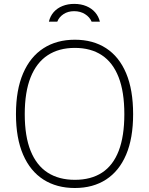

<svg xmlns="http://www.w3.org/2000/svg" viewBox="-20 -932 747 962"><path d="M355 10Q264 10 197.8 -32.2Q131.5 -74.5 95.8 -157Q60 -239.5 60 -360Q60 -481.5 95.8 -564.5Q131.5 -647.5 197.8 -690.2Q264 -733 355 -733Q446 -733 511.5 -690.5Q577 -648 612 -565Q647 -482 647 -360Q647 -239.5 612 -157.2Q577 -75 511.5 -32.5Q446 10 355 10ZM355 -31Q436 -31 491.2 -67Q546.5 -103 574.8 -176.2Q603 -249.5 603 -360Q603 -472 574.2 -545.5Q545.5 -619 490.2 -655.5Q435 -692 355 -692Q275 -692 219 -655.2Q163 -618.5 133.5 -544.8Q104 -471 104 -360Q104 -249 133.5 -176Q163 -103 219 -67Q275 -31 355 -31ZM480.5 -823.5Q474 -850 456.8 -870Q439.5 -890 412.8 -901.2Q386 -912.5 351.5 -912.5Q320 -912.5 293.5 -902Q267 -891.5 249.2 -871.5Q231.5 -851.5 225 -823.5H267Q276 -846.5 298.2 -861.2Q320.5 -876 351.5 -876Q382.5 -876 406 -861.2Q429.5 -846.5 439 -823.5Z"/></svg>

Font: Public Sans Thin
Style: Regular
Weight: 100
Designer: The Public Sans project authors (U.S. Web Design System). Libre Franklin designed by Pablo Impallari and Rodrigo Fuenzal
Version: Version 1.008